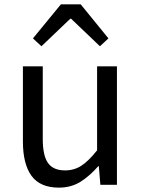

<svg xmlns="http://www.w3.org/2000/svg" viewBox="-20 -847 647 880"><path d="M250 13Q164 13 124.5 -41Q85 -95 85 -199V-543H176V-210Q176 -134 200 -100Q224 -66 278 -66Q320 -66 353 -87.5Q386 -109 425 -158V-543H516V0H440L433 -85H430Q392 -41 349 -14Q306 13 250 13ZM259 -827H350L477 -671L438 -635L306 -761H302L170 -635L131 -671Z"/></svg>

Font: SpoqaHanSans-Regular
Style: Regular
Weight: 400
Designer: [Spoqa Han Sans] Dong-huui Kim \uAE40 \uB3D9 \uD718  Younghwa Kang \uAC15 \uC601 \uD654  [Noto Sans] Ryoko NISHIZUKA \u8
Foundry: Spoqa (http://www.spoqa-han-sans.com)
Version: Version 2.000